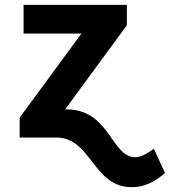

<svg xmlns="http://www.w3.org/2000/svg" viewBox="-20 -566 699 790"><path d="M252 -116H248L502 -462V-546H77V-428H315L61 -82V0H212C356 0 363 205 522 204C580 205 625 175 659 146L613 46C596 58 564 81 537 81C437 81 432 -117 252 -116Z"/></svg>

Font: Wafeq
Style: Bold
Weight: 700
Designer: Rasmus Andersson & Azza Alameddine
Foundry: Google & TypeTogether
Version: Version 3.000;FEAKit 1.0